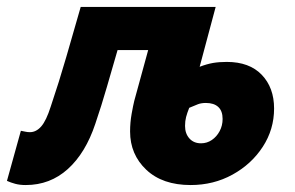

<svg xmlns="http://www.w3.org/2000/svg" viewBox="-48 -520 848 552"><path d="M26 12Q9 12 -4 8.5Q-17 5 -28 0L12 -144Q18 -143 24.5 -141.5Q31 -140 38 -140Q56 -140 70.5 -156.5Q85 -173 98 -214Q122 -285 142.5 -356Q163 -427 184 -500H572L526 -328Q547 -336 564.5 -339Q582 -342 604 -342Q669 -342 704.5 -305Q740 -268 740 -208Q740 -148 707.5 -98Q675 -48 620.5 -18Q566 12 500 12Q419 12 372.5 -32Q326 -76 326 -142Q326 -168 330.5 -193Q335 -218 338 -230L378 -376H290Q274 -321 259 -269Q244 -217 226 -164Q198 -80 147 -34Q96 12 26 12ZM530 -108Q547 -108 561 -117.5Q575 -127 583.5 -143Q592 -159 592 -178Q592 -201 579.5 -212.5Q567 -224 544 -224Q531 -224 521.5 -220.5Q512 -217 496 -210Q490 -195 487 -183.5Q484 -172 484 -158Q484 -136 496.5 -122Q509 -108 530 -108Z"/></svg>

Font: Source Sans 3 Black
Style: Italic
Weight: 900
Italic angle: -11°
Designer: Paul D. Hunt
Foundry: Adobe
Version: Version 3.052;hotconv 1.1.0;makeotfexe 2.6.0